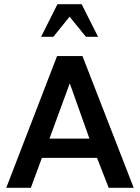

<svg xmlns="http://www.w3.org/2000/svg" viewBox="-20 -895 667 915"><path d="M406.2 -234.4H215.8L312.5 -498ZM617.2 0 373 -627.9H252L9.8 0H127L179.7 -142.6H442.4L498 0ZM389.6 -719.7 311.5 -815.4 234.4 -719.7H175.8L253.9 -875H369.1L447.3 -719.7Z"/></svg>

Font: Namkio Khamti
Style: Bold
Weight: 700
Designer: Debbi Hosken
Foundry: SIL International
Version: Version 3.917